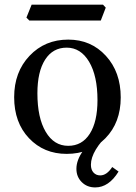

<svg xmlns="http://www.w3.org/2000/svg" viewBox="-20 -653 587 827"><path d="M273.9 -24.9Q333.5 -24.9 366.7 -76.9Q399.9 -128.9 399.9 -221.7Q399.9 -326.2 363.8 -387Q327.6 -447.8 267.1 -447.8Q207.5 -447.8 174.3 -396Q141.1 -344.2 141.1 -251Q141.1 -146 176.8 -85.4Q212.4 -24.9 273.9 -24.9ZM267.1 9.8Q168.9 9.8 105 -57.6Q41 -125 41 -234.4Q41 -342.8 107.2 -412.6Q173.3 -482.4 273.9 -482.4Q372.1 -482.4 436 -412.6Q500 -342.8 500 -233.4Q500 -125 434.1 -57.6Q368.2 9.8 267.1 9.8ZM390.1 154.3Q355 154.3 332 131.3Q309.1 108.4 309.1 74.2Q309.1 -1 424.3 -86.9L456.5 -85Q371.6 -3.9 371.6 56.6Q371.6 78.1 382.8 90.3Q394 102.5 411.6 102.5Q439.9 102.5 463.4 66.4L490.7 85.9Q448.7 154.3 390.1 154.3ZM414.1 -564.5H106.4L93.8 -577.1L116.2 -632.8H423.8L435.5 -620.1Z"/></svg>

Font: Kelvinch
Style: Regular
Weight: 400
Designer: Paul James MIller
Foundry: High-Logic / Made with FontCreator
Version: Version 3.30 September 23, 2016